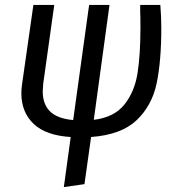

<svg xmlns="http://www.w3.org/2000/svg" viewBox="-20 -547 730 782"><path d="M351 11 324 203 240 215 268 11Q167 5 117 -42.5Q67 -90 67 -167Q67 -186 70 -205L116 -527H201L156 -206Q154 -184 154 -175Q154 -123 183.5 -93.5Q213 -64 278 -58L343 -527H426L362 -59Q445 -69 486.5 -121Q528 -173 540 -248Q552 -323 552 -434Q552 -484 551 -500V-527H633Q637 -477 637 -434Q637 -298 618 -207.5Q599 -117 536.5 -57.5Q474 2 351 11Z"/></svg>

Font: Fira Sans Condensed
Style: Italic
Weight: 400
Width: 3
Italic angle: -8°
Designer: bBox Type GmbH & Carrois Corporate GbR & Edenspiekermann AG
Foundry: bBox Type GmbH & Carrois Corporate GbR & Edenspiekermann AG
Version: Version 4.301